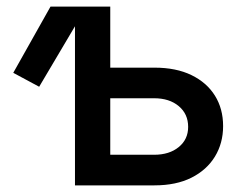

<svg xmlns="http://www.w3.org/2000/svg" viewBox="-20 -559 737 579"><path d="M98.1 -297.4 20 -339.4 132.3 -539.1H241.2ZM287.1 -355H445.8Q511.2 -355 557.4 -332.5Q603.5 -310.1 628.2 -270.5Q652.8 -231 652.8 -178.7Q652.8 -127.4 628.2 -86.9Q603.5 -46.4 557.4 -23.2Q511.2 0 445.8 0H206.1V-539.1H312.5V-92.3H444.8Q490.7 -92.3 519 -115.5Q547.4 -138.7 547.4 -176.3Q547.4 -215.3 519 -239Q490.7 -262.7 444.8 -262.7H287.1Z"/></svg>

Font: Inter 18pt Medium
Style: Regular
Weight: 500
Designer: Rasmus Andersson
Foundry: rsms
Version: Version 4.001;git-66647c0bb